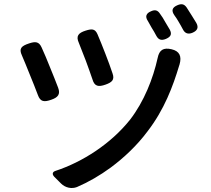

<svg xmlns="http://www.w3.org/2000/svg" viewBox="-20 -862 1020 928"><path d="M489 -603C476 -637 462 -671 451 -697C439 -724 423 -723 394 -714C359 -703 346 -688 361 -655C371 -630 383 -599 395 -568C407 -536 418 -504 427 -478C437 -444 456 -441 490 -453C521 -464 535 -476 524 -507C515 -535 502 -569 489 -603ZM515 -52C581 -101 643 -160 693 -227C774 -332 816 -445 846 -545C847 -547 847 -549 848 -551C859 -590 848 -615 809 -624C770 -633 750 -621 742 -582C720 -482 676 -371 609 -284C516 -167 379 -79 248 -36C233 -31 231 -20 242 -8L266 16L275 25C296 46 327 52 352 42C408 18 463 -14 515 -52ZM222 -536C208 -571 194 -605 181 -633C168 -662 150 -662 120 -652C84 -640 70 -628 86 -594C97 -569 110 -536 123 -504C138 -468 152 -432 163 -403C175 -369 194 -368 228 -380C260 -391 273 -406 261 -438C250 -467 236 -502 222 -536ZM779 -755C771 -770 762 -784 753 -796C742 -813 729 -816 711 -808C686 -798 680 -782 695 -760C701 -750 707 -739 713 -728C721 -716 728 -703 735 -690C746 -669 760 -665 782 -674C805 -684 812 -696 801 -718C794 -730 787 -742 779 -755ZM908 -785C899 -799 890 -813 882 -826C870 -843 857 -845 838 -837C812 -826 807 -811 823 -788C830 -779 836 -769 842 -759C850 -746 857 -733 864 -720C874 -700 890 -695 911 -704C934 -714 941 -729 929 -751C922 -762 915 -774 908 -785Z"/></svg>

Font: GenSenRounded2 TW M
Style: Regular
Weight: 500
Version: Version 2.100;PS 2.1;hotconv 16.6.51;makeotf.lib2.5.65220 DE